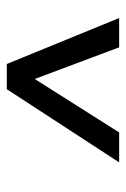

<svg xmlns="http://www.w3.org/2000/svg" viewBox="77 -817 370 564"><g transform="rotate(-90 262.0 -535.0)"><path d="M491 -370H405L312 -618L155 -370H67L282 -700H356Z"/></g></svg>

Font: Kulim Park
Style: Italic
Weight: 400
Italic angle: -8°
Designer: Noponies / Dale Sattler
Foundry: Noponies
Version: Version 1.000; ttfautohint (v1.8.3)